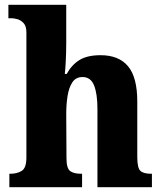

<svg xmlns="http://www.w3.org/2000/svg" viewBox="-20 -780 677 800"><path d="M19 0V-56H23Q51 -56 70.5 -68Q90 -80 90 -124V-645Q90 -671 78.5 -683.5Q67 -696 52.5 -700Q38 -704 28 -704H15V-760H256V-601Q256 -563 254 -525Q252 -487 250 -472H258Q278 -509 310.5 -529.5Q343 -550 399 -550Q475 -550 513.5 -504Q552 -458 552 -357V-126Q552 -80 565 -68Q578 -56 610 -56H613V0H386V-325Q386 -389 372 -424Q358 -459 324 -459Q296 -459 281.5 -437Q267 -415 261.5 -380Q256 -345 256 -306L257 -121Q257 -79 272 -67.5Q287 -56 318 -56H322V0Z"/></svg>

Font: Noto Serif Thai SemiCondensed ExtraBold
Style: Regular
Weight: 800
Width: 4
Designer: Monotype Design Team
Foundry: Monotype Imaging Inc.
Version: Version 2.002; ttfautohint (v1.8.4.7-5d5b)